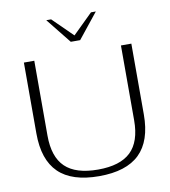

<svg xmlns="http://www.w3.org/2000/svg" viewBox="-98 -998 967 1091"><g transform="rotate(-10 386.0 -452.5)"><path d="M76 -291V-700H136V-268Q136 -145 197 -86.5Q258 -28 386 -28Q514 -28 575 -86.5Q636 -145 636 -268V-700H696V-291Q696 -139 619.5 -64.5Q543 10 386 10Q229 10 152.5 -64.5Q76 -139 76 -291ZM243 -915H271L386 -802L501 -915H529L413 -770H359Z"/></g></svg>

Font: Fahkwang ExtraLight
Style: Regular
Weight: 275
Designer: Suppakit Chalermlarp | Katatrad Co.,Ltd.
Foundry: Cadson Demak Co.,Ltd.
Version: Version 1.000; ttfautohint (v1.6)